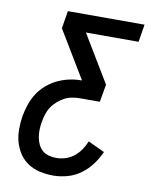

<svg xmlns="http://www.w3.org/2000/svg" viewBox="-83 -796 669 858"><g transform="rotate(10 251.5 -367.5)"><path d="M218 0Q187 0 157.5 -6.5Q128 -13 104 -28.5Q80 -44 64 -67.5Q48 -91 40 -119Q32 -147 32 -177.5Q32 -208 37 -239Q42 -266 51 -292.5Q60 -319 75.5 -343Q91 -367 114 -386.5Q137 -406 163 -418Q189 -430 216.5 -435.5Q244 -441 271 -441L142 -655L155 -735H503L490 -655H251L380 -441L366 -361H278Q261 -361 242.5 -358Q224 -355 207.5 -346.5Q191 -338 176 -325Q161 -312 150.5 -296Q140 -280 134.5 -262Q129 -244 126 -226Q123 -209 122.5 -191.5Q122 -174 125 -157Q128 -140 135 -125.5Q142 -111 154 -100Q166 -89 183 -84.5Q200 -80 217 -80Q238 -80 259 -86.5Q280 -93 297.5 -107Q315 -121 327.5 -139.5Q340 -158 348 -178L423 -143Q410 -113 389.5 -85.5Q369 -58 341.5 -38Q314 -18 281.5 -9Q249 0 218 0Z"/></g></svg>

Font: Iosevka SS18 Medium
Style: Italic
Weight: 500
Italic angle: -9°
Monospace: yes
Designer: Belleve Invis
Foundry: Belleve Invis
Version: Version 25.1.1; ttfautohint (v1.8.4)